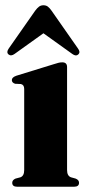

<svg xmlns="http://www.w3.org/2000/svg" viewBox="-20 -710 337 730"><path d="M235 -455V-63.5Q235 -41.5 249.5 -36L267.5 -31Q280.5 -26 280.5 -15Q280.5 0 261.5 0H45.5Q26.5 0 26.5 -15Q26.5 -25.5 39 -31L58 -36Q72 -41.5 72 -63.5V-372Q72 -387.5 59.5 -390.5L37.5 -391.5Q25 -395.5 25 -405.5Q25 -416 42 -422L183 -465.5Q195.5 -469.5 202.2 -471.2Q209 -473 217 -473Q235 -473 235 -455ZM278 -503.5Q268.7 -494.5 254.7 -505L145.1 -583.5L35.5 -505Q21.9 -495 11.8 -503.5Q3.4 -512 13.5 -526L113.9 -669.5Q121.3 -679.5 128.4 -684.8Q135.4 -690 145.1 -690Q155.2 -690 162 -684.8Q168.9 -679.5 175.9 -669.5L276.2 -526Q286.8 -512 278 -503.5Z"/></svg>

Font: Fraunces 72pt
Style: Bold
Weight: 700
Version: Version 1.000;[b76b70a41]